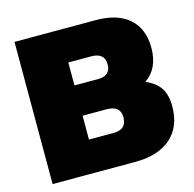

<svg xmlns="http://www.w3.org/2000/svg" viewBox="-97 -742 847 840"><g transform="rotate(-15 327.0 -322.0)"><path d="M40 0V-644H408.2Q506.3 -644 559.1 -597.2Q611.8 -550.3 611.8 -463.9Q611.8 -370.6 547.9 -327.1Q590.8 -308.6 612.3 -278.1Q633.8 -247.6 633.8 -192.9Q633.8 -101.1 576.2 -50.5Q518.6 0 414.1 0ZM244.1 -392.1H350.1Q408.2 -392.1 408.2 -443.8Q408.2 -496.1 347.2 -496.1H244.1ZM244.1 -147H354Q385.3 -147 400.1 -160.6Q415 -174.3 415 -203.1Q415 -254.9 352.1 -254.9H244.1Z"/></g></svg>

Font: Kanit ExtraBold
Style: Regular
Weight: 800
Designer: Katatrad Team
Foundry: CadsonDemak
Version: Version 1.000;PS 001.000;hotconv 1.0.88;makeotf.lib2.5.64775